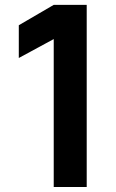

<svg xmlns="http://www.w3.org/2000/svg" viewBox="-20 -753 469 773"><path d="M55.7 -519.5Q90.8 -539.1 196.3 -595.7Q196.3 -447.3 196.3 0Q229.5 0 329.1 0Q329.1 -183.6 329.1 -733.4Q295.9 -733.4 196.3 -733.4Q161.1 -712.9 55.7 -651.4Q55.7 -618.2 55.7 -519.5Z"/></svg>

Font: BM-Biotif
Style: Bold
Weight: 400
Designer: Deni Anggara
Version: Version 1.000;PS 001.000;hotconv 1.0.88;makeotf.lib2.5.64776